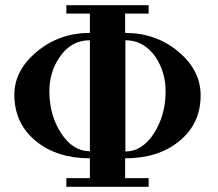

<svg xmlns="http://www.w3.org/2000/svg" viewBox="-20 -715 834 735"><path d="M748 -355Q750 -241 664 -173Q585 -109 459 -109V-33H549V0H234V-33H324V-109Q199 -109 120 -173Q34 -241 35 -355Q36 -447 122 -518Q208 -589 324 -589V-663H234V-695H549V-663H459V-590L460 -589Q576 -589 662 -518Q746 -448 748 -355ZM614 -366Q614 -438 576 -496Q531 -561 460 -561V-135Q524 -135 569 -204Q614 -274 614 -366ZM324 -136V-561Q252 -561 208 -496Q169 -439 169 -366Q169 -274 214 -205Q259 -136 324 -136Z"/></svg>

Font: GFS Didot Classic
Style: Regular
Weight: 400
Designer: George D. Matthiopoulos
Foundry: George D. Matthiopoulos
Version: Version 1.000